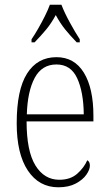

<svg xmlns="http://www.w3.org/2000/svg" viewBox="-20 -786 463 816"><path d="M228 10Q146 10 98.5 -61Q51 -132 51 -262Q51 -404 95 -473.5Q139 -543 220 -543Q296 -543 336.5 -477Q377 -411 377 -294V-270H93Q93 -144 130.5 -83Q168 -22 232 -22Q279 -22 308 -47.5Q337 -73 351 -105Q362 -99 362 -82Q362 -65 347 -43.5Q332 -22 302 -6Q272 10 228 10ZM336 -300Q335 -395 308 -453.5Q281 -512 220 -512Q158 -512 127.5 -455Q97 -398 94 -300ZM114 -619Q127 -638 142 -664Q157 -690 170.5 -717Q184 -744 192 -766H241Q254 -732 277 -690Q300 -648 319 -619V-606H306Q277 -636 256.5 -661.5Q236 -687 217 -722Q198 -687 177 -661.5Q156 -636 127 -606H114Z"/></svg>

Font: Noto Serif Myanmar Condensed ExtraLight
Style: Regular
Weight: 200
Width: 3
Designer: Ben Mitchell and the Monotype Design Team
Foundry: Monotype Imaging Inc.
Version: Version 2.106; ttfautohint (v1.8.4.7-5d5b)